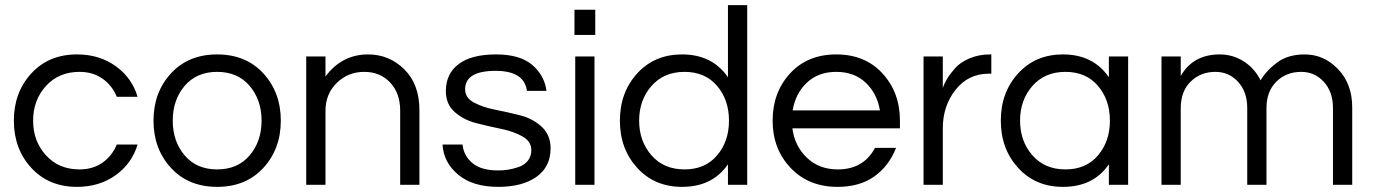

<svg xmlns="http://www.w3.org/2000/svg" viewBox="-20 -720 5348 748"><path d="M290 -60Q342 -60 379.5 -86.5Q417 -113 435 -157H516Q494 -83 430.5 -37.5Q367 8 280 8Q170 8 102 -66Q34 -140 34 -250Q34 -360 102 -434Q170 -508 280 -508Q367 -508 430.5 -462.5Q494 -417 516 -343H435Q417 -387 379.5 -413.5Q342 -440 290 -440Q209 -440 159 -385Q109 -330 109 -250Q109 -170 159 -115Q209 -60 290 -60Z M646 -434Q714 -508 826 -508Q938 -508 1006 -434Q1074 -360 1074 -250Q1074 -140 1006 -66Q938 8 826 8Q714 8 646 -66Q578 -140 578 -250Q578 -360 646 -434ZM699.5 -114.5Q746 -60 826 -60Q906 -60 952.5 -114.5Q999 -169 999 -250Q999 -331 952.5 -385.5Q906 -440 826 -440Q746 -440 699.5 -385.5Q653 -331 653 -250Q653 -169 699.5 -114.5Z M1173 -500H1248V-422Q1312 -508 1414 -508Q1496 -508 1555 -450Q1614 -392 1614 -291V0H1539V-289Q1539 -357 1500 -398.5Q1461 -440 1399 -440Q1336 -440 1292 -397Q1248 -354 1248 -288V0H1173Z M1913 -508Q2005 -508 2053 -467.5Q2101 -427 2109 -366H2033Q2022 -444 1911 -444Q1792 -444 1792 -372Q1792 -339 1826.5 -320.5Q1861 -302 1909.5 -292.5Q1958 -283 2007 -270.5Q2056 -258 2090.5 -226Q2125 -194 2125 -142Q2125 -70 2070 -31Q2015 8 1921 8Q1822 8 1765 -39.5Q1708 -87 1704 -157H1782Q1786 -114 1820 -85Q1854 -56 1922 -56Q1941 -56 1960 -59Q1979 -62 2001 -69.5Q2023 -77 2036.5 -94Q2050 -111 2050 -135Q2050 -169 2015.5 -188.5Q1981 -208 1932 -218Q1883 -228 1834.5 -240.5Q1786 -253 1751.5 -283.5Q1717 -314 1717 -365Q1717 -433 1767 -470.5Q1817 -508 1913 -508Z M2221 0V-500H2296V0ZM2218 -682H2299V-584H2218Z M2637 -508Q2755 -508 2816 -419V-700H2891V0H2816V-80Q2756 8 2637 8Q2530 8 2462.5 -66Q2395 -140 2395 -250Q2395 -360 2462.5 -434Q2530 -508 2637 -508ZM2647 -60Q2727 -60 2773.5 -114.5Q2820 -169 2820 -250Q2820 -331 2773.5 -385.5Q2727 -440 2647 -440Q2566 -440 2518 -385Q2470 -330 2470 -250Q2470 -170 2518 -115Q2566 -60 2647 -60Z M3244 -60Q3344 -60 3389 -144H3471Q3443 -73 3386 -32.5Q3329 8 3243 8Q3130 8 3060 -66Q2990 -140 2990 -250Q2990 -360 3058 -434Q3126 -508 3238 -508Q3350 -508 3418 -434Q3486 -360 3486 -250V-220H3067Q3076 -151 3123.5 -105.5Q3171 -60 3244 -60ZM3068 -290H3408Q3397 -356 3352.5 -398Q3308 -440 3238 -440Q3168 -440 3123.5 -398Q3079 -356 3068 -290Z M3837 -508H3842V-433H3833Q3752 -433 3702.5 -370Q3653 -307 3653 -220V0H3578V-500H3653V-377Q3658 -393 3669.5 -412.5Q3681 -432 3701.5 -455Q3722 -478 3758 -493Q3794 -508 3837 -508Z M4121 -508Q4239 -508 4300 -419V-500H4375V0H4300V-80Q4240 8 4121 8Q4014 8 3946.5 -66Q3879 -140 3879 -250Q3879 -360 3946.5 -434Q4014 -508 4121 -508ZM4131 -60Q4211 -60 4257.5 -114.5Q4304 -169 4304 -250Q4304 -331 4257.5 -385.5Q4211 -440 4131 -440Q4050 -440 4002 -385Q3954 -330 3954 -250Q3954 -170 4002 -115Q4050 -60 4131 -60Z M4914 -299V0H4839V-300Q4839 -362 4803.5 -401Q4768 -440 4715 -440Q4657 -440 4618.5 -402Q4580 -364 4580 -299V0H4505V-500H4580V-424Q4628 -508 4732 -508Q4782 -508 4824.5 -481.5Q4867 -455 4891 -407Q4913 -445 4955.5 -476.5Q4998 -508 5063 -508Q5138 -508 5193 -450.5Q5248 -393 5248 -302V0H5173V-300Q5173 -362 5137.5 -401Q5102 -440 5049 -440Q4991 -440 4952.5 -402Q4914 -364 4914 -299Z"/></svg>

Font: Questrial
Style: Regular
Weight: 400
Designer: Joe Prince
Foundry: Joe Prince
Version: Version 1.002